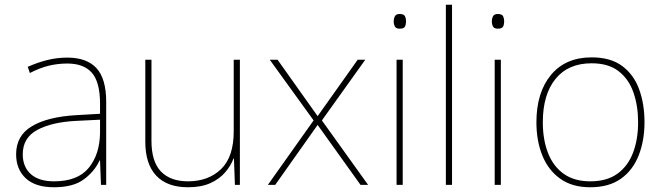

<svg xmlns="http://www.w3.org/2000/svg" viewBox="-20 -780 2799 810"><path d="M264 -537Q346 -537 387 -492.5Q428 -448 428 -350V0H406L402 -103H400Q379 -57 334 -23.5Q289 10 208 10Q129 10 88.5 -28Q48 -66 48 -129Q48 -208 114.5 -247.5Q181 -287 299 -294L402 -300V-343Q402 -433 368 -472.5Q334 -512 264 -512Q224 -512 186.5 -503Q149 -494 106 -472L97 -498Q137 -516 178.5 -526.5Q220 -537 264 -537ZM301 -270Q199 -265 137.5 -232Q76 -199 76 -129Q76 -76 110 -45.5Q144 -15 208 -15Q308 -15 354.5 -72Q401 -129 402 -220V-275Z M992 -528V0H971L967 -111H965Q954 -81 930 -53Q906 -25 867.5 -7.5Q829 10 773 10Q685 10 639 -39Q593 -88 593 -182V-528H619V-186Q619 -98 659 -56.5Q699 -15 773 -15Q859 -15 912.5 -66.5Q966 -118 966 -226V-528Z M1303 -272 1118 -528H1151L1320 -290L1489 -528H1521L1338 -272L1533 0H1501L1320 -253L1141 0H1110Z M1666 -721Q1684 -721 1688.5 -711.5Q1693 -702 1693 -690Q1693 -677 1688.5 -668Q1684 -659 1666 -659Q1651 -659 1646 -668Q1641 -677 1641 -690Q1641 -702 1646 -711.5Q1651 -721 1666 -721ZM1679 -528V0H1653V-528Z M1887 0H1861V-760H1887Z M2080 -721Q2098 -721 2102.5 -711.5Q2107 -702 2107 -690Q2107 -677 2102.5 -668Q2098 -659 2080 -659Q2065 -659 2060 -668Q2055 -677 2055 -690Q2055 -702 2060 -711.5Q2065 -721 2080 -721ZM2093 -528V0H2067V-528Z M2699 -264Q2699 -187 2674.5 -124.5Q2650 -62 2599.5 -26Q2549 10 2470 10Q2394 10 2343.5 -26Q2293 -62 2268 -124Q2243 -186 2243 -264Q2243 -390 2304.5 -464Q2366 -538 2476 -538Q2556 -538 2605 -501.5Q2654 -465 2676.5 -403Q2699 -341 2699 -264ZM2270 -264Q2270 -191 2292 -134.5Q2314 -78 2358.5 -46.5Q2403 -15 2470 -15Q2540 -15 2584.5 -47Q2629 -79 2650.5 -135.5Q2672 -192 2672 -264Q2672 -333 2652.5 -389.5Q2633 -446 2590 -479.5Q2547 -513 2476 -513Q2377 -513 2323.5 -447Q2270 -381 2270 -264Z"/></svg>

Font: Noto Sans Tamil Thin
Style: Regular
Weight: 100
Designer: Jelle Bosma - Monotype Design Team
Foundry: Monotype Imaging Inc.
Version: Version 2.004; ttfautohint (v1.8.4.7-5d5b)